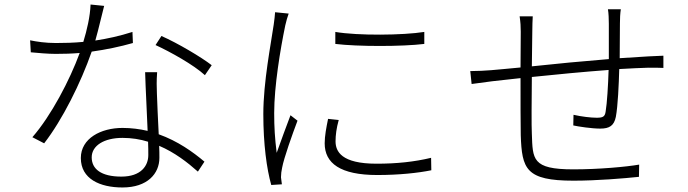

<svg xmlns="http://www.w3.org/2000/svg" viewBox="-20 -798 3040 848"><path d="M565 -657C509 -639 454 -627 401 -619C417 -675 430 -735 440 -772L380 -778C378 -725 364 -665 348 -613C305 -609 265 -608 227 -608C181 -608 142 -614 113 -620L116 -567C149 -564 191 -560 226 -560C261 -560 297 -561 332 -564C288 -444 206 -287 123 -192L175 -165C255 -268 337 -432 385 -570C449 -579 511 -592 567 -608ZM635 -113C635 -66 603 -18 516 -18C426 -18 385 -52 385 -103C385 -155 440 -189 521 -189C561 -189 599 -183 634 -172C635 -150 635 -130 635 -113ZM621 -479C623 -404 629 -303 632 -220C597 -228 560 -233 521 -233C426 -233 337 -187 337 -100C337 -8 421 30 521 30C631 30 684 -31 684 -101C684 -116 684 -134 683 -154C751 -125 808 -81 854 -40L883 -84C832 -127 765 -175 681 -205C678 -271 674 -343 673 -385C672 -417 671 -438 674 -479ZM667 -599C732 -569 835 -512 885 -466L915 -510C870 -545 764 -608 693 -639Z M1461 -657V-604C1559 -592 1757 -592 1854 -604V-657C1760 -642 1560 -640 1461 -657ZM1429 -273C1421 -234 1414 -197 1414 -165C1414 -77 1483 -25 1646 -25C1742 -25 1826 -34 1885 -46L1884 -101C1809 -83 1731 -75 1643 -75C1488 -75 1462 -129 1462 -174C1462 -201 1466 -232 1476 -268L1429 -273ZM1195 -744C1194 -729 1192 -711 1189 -690C1177 -606 1143 -436 1143 -294C1143 -161 1158 -52 1178 19L1225 16C1224 7 1222 -5 1221 -15C1221 -28 1223 -44 1226 -57C1234 -101 1271 -204 1294 -265L1263 -289C1246 -245 1220 -173 1202 -123C1194 -187 1191 -236 1191 -299C1191 -417 1218 -580 1240 -686C1244 -704 1250 -725 1255 -738Z M2665 -757C2668 -741 2669 -713 2669 -693V-537C2556 -528 2431 -516 2329 -505L2331 -659C2331 -683 2332 -709 2333 -726H2275C2279 -699 2280 -681 2280 -658L2279 -500C2223 -495 2177 -490 2149 -488C2122 -486 2090 -484 2057 -484L2063 -427C2091 -431 2122 -435 2153 -439C2183 -442 2227 -447 2279 -453C2279 -352 2279 -243 2280 -201C2285 -52 2302 0 2513 0C2616 0 2736 -10 2802 -17L2803 -71C2745 -61 2625 -50 2512 -50C2329 -50 2333 -95 2329 -207C2327 -242 2328 -351 2329 -458C2434 -469 2560 -481 2668 -489C2666 -421 2661 -341 2655 -306C2652 -282 2642 -278 2615 -278C2590 -278 2548 -283 2513 -291L2512 -244C2534 -239 2594 -230 2631 -230C2672 -230 2692 -243 2700 -282C2709 -330 2713 -424 2715 -493C2766 -496 2810 -498 2844 -499C2867 -499 2896 -499 2910 -498V-552C2891 -551 2868 -550 2844 -549C2806 -547 2763 -544 2717 -541C2717 -588 2718 -648 2718 -694C2718 -713 2719 -740 2722 -757Z"/></svg>

Font: Noto Sans CJK Light
Style: Regular
Weight: 300
Designer: Ryoko NISHIZUKA (kana & ideographs); Paul D. Hunt (Latin, Greek & Cyrillic); Wenlong ZHANG (bopomofo); Sandoll Communica
Foundry: Adobe Systems Incorporated
Version: Version 1.000;PS 1;hotconv 1.0.78;makeotf.lib2.5.61930